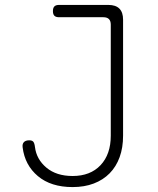

<svg xmlns="http://www.w3.org/2000/svg" viewBox="-20 -750 640 780"><path d="M72 -151Q70 -165 77 -172.5Q84 -180 99 -180Q110 -180 115 -174.5Q120 -169 122 -153Q128 -103 168.5 -69Q209 -35 275 -35Q347 -35 388.5 -79Q430 -123 430 -199V-650Q430 -665 422.5 -672.5Q415 -680 400 -680H220Q207 -680 201 -686Q195 -692 195 -705Q195 -718 201 -724Q207 -730 220 -730H420Q450 -730 465 -715Q480 -700 480 -670V-199Q480 -150 466 -111.5Q452 -73 425.5 -46Q399 -19 361 -4.5Q323 10 275 10Q187 10 134 -34.5Q81 -79 72 -151Z"/></svg>

Font: Maple Mono Thin
Style: Regular
Weight: 250
Monospace: yes
Designer: subframe7536
Version: Version 7.000